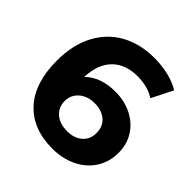

<svg xmlns="http://www.w3.org/2000/svg" viewBox="-191 -859 1019 1019"><g transform="rotate(45 318.5 -350.0)"><path d="M617 -221Q617 -151 582 -98Q547 -45 486.5 -16.5Q426 12 352 12Q205 12 122 -78Q39 -168 39 -335Q39 -454 84 -539Q129 -624 209.5 -668Q290 -712 396 -712Q452 -712 503.5 -699.5Q555 -687 591 -664L531 -545Q479 -580 400 -580Q311 -580 259 -528Q207 -476 203 -377Q265 -439 376 -439Q443 -439 498 -412Q553 -385 585 -335.5Q617 -286 617 -221ZM460 -213Q460 -261 427.5 -289.5Q395 -318 341 -318Q288 -318 254 -288.5Q220 -259 220 -213Q220 -167 253 -138Q286 -109 343 -109Q395 -109 427.5 -137Q460 -165 460 -213Z"/></g></svg>

Font: Montserrat-Bold
Style: Bold
Weight: 700
Version: Version 7.200